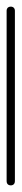

<svg xmlns="http://www.w3.org/2000/svg" viewBox="-20 -560 65 580"><path d="M0 -13H25V-528H0ZM13 -25Q9 -25 6 -23.5Q3 -22 1.5 -19Q0 -16 0 -13Q0 -9 1.5 -6Q3 -3 6 -1.5Q9 0 13 0Q16 0 19 -1.5Q22 -3 23.5 -6Q25 -9 25 -13Q25 -16 23.5 -19Q22 -22 19 -23.5Q16 -25 13 -25ZM13 -540Q9 -540 6 -538.5Q3 -537 1.5 -534Q0 -531 0 -528Q0 -524 1.5 -521Q3 -518 6 -516.5Q9 -515 13 -515Q16 -515 19 -516.5Q22 -518 23.5 -521Q25 -524 25 -528Q25 -531 23.5 -534Q22 -537 19 -538.5Q16 -540 13 -540Z"/></svg>

Font: Wavefont Thin
Style: Regular
Weight: 100
Monospace: yes
Version: Version 3.005;gftools[0.9.33]